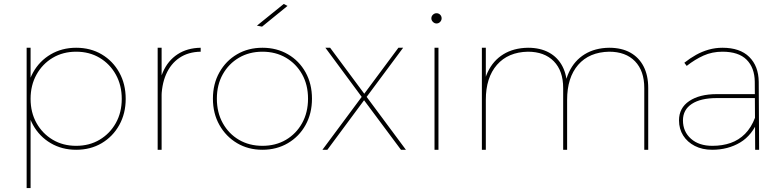

<svg xmlns="http://www.w3.org/2000/svg" viewBox="-20 -759 3960 973"><path d="M366 -517Q439 -517 495.5 -483.5Q552 -450 584.5 -391.5Q617 -333 617 -258Q617 -184 584.5 -125.5Q552 -67 495.5 -33.5Q439 0 366 0Q294 0 237 -33.5Q180 -67 147.5 -125.5Q115 -184 115 -258Q115 -333 147.5 -391.5Q180 -450 237 -483.5Q294 -517 366 -517ZM366 -497Q299 -497 247 -466Q195 -435 165 -381Q135 -327 135 -258Q135 -189 165 -135.5Q195 -82 247 -51Q299 -20 366 -20Q433 -20 485 -51Q537 -82 567 -135.5Q597 -189 597 -258Q597 -327 567 -381Q537 -435 485 -466Q433 -497 366 -497ZM115 -517H135V194H115Z M997 -497Q934 -496 889.5 -466Q845 -436 821.5 -382Q798 -328 798 -253H780Q780 -335 805.5 -393.5Q831 -452 880 -484Q929 -516 997 -517ZM779 -517H799V0H779Z M1310 -517Q1382 -517 1439 -484Q1496 -451 1528.5 -392.5Q1561 -334 1561 -259Q1561 -184 1528.5 -125.5Q1496 -67 1439 -33.5Q1382 0 1310 0Q1238 0 1181.5 -33.5Q1125 -67 1092 -125.5Q1059 -184 1059 -259Q1059 -334 1092 -392.5Q1125 -451 1181.5 -484Q1238 -517 1310 -517ZM1310 -497Q1243 -497 1191 -466.5Q1139 -436 1109 -382.5Q1079 -329 1079 -259Q1079 -189 1109 -135Q1139 -81 1191 -50.5Q1243 -20 1310 -20Q1377 -20 1429 -50.5Q1481 -81 1511 -135Q1541 -189 1541 -259Q1541 -329 1511 -382.5Q1481 -436 1429 -466.5Q1377 -497 1310 -497ZM1418 -739 1437 -729 1308 -624 1282 -629Z M1629 -517H1653L1826 -284L1999 -517H2023L1838 -268L2037 0H2012L1825 -251L1639 0H1614L1813 -268Z M2182 -517H2202V0H2182ZM2192 -692Q2203 -692 2210.5 -684.5Q2218 -677 2218 -666Q2218 -656 2210.5 -648Q2203 -640 2192 -640Q2182 -640 2174 -648Q2166 -656 2166 -666Q2166 -677 2174 -684.5Q2182 -692 2192 -692Z M2834 -313Q2834 -400 2786.5 -448.5Q2739 -497 2655 -497Q2555 -495 2498.5 -430.5Q2442 -366 2442 -253H2424Q2424 -335 2451.5 -393.5Q2479 -452 2531 -484Q2583 -516 2656 -517Q2718 -517 2762.5 -492.5Q2807 -468 2830.5 -422.5Q2854 -377 2854 -313V0H2834ZM3245 -313Q3245 -400 3198 -448.5Q3151 -497 3067 -497Q2966 -495 2910 -430.5Q2854 -366 2854 -253H2836Q2836 -335 2863.5 -393.5Q2891 -452 2943 -484Q2995 -516 3067 -517Q3130 -517 3174 -492.5Q3218 -468 3241.5 -422.5Q3265 -377 3265 -313V0H3245ZM2422 -517H2442V0H2422Z M3613 -262Q3531 -262 3486 -232.5Q3441 -203 3441 -149Q3441 -92 3481.5 -56Q3522 -20 3590 -20Q3641 -20 3682.5 -34.5Q3724 -49 3755.5 -80.5Q3787 -112 3807 -164L3825 -156Q3793 -74 3731 -37Q3669 0 3589 0Q3539 0 3501 -19.5Q3463 -39 3442 -72.5Q3421 -106 3421 -149Q3421 -212 3473 -247Q3525 -282 3613 -282H3816V-262ZM3805 -345Q3804 -416 3763.5 -456.5Q3723 -497 3641 -497Q3589 -497 3545.5 -477.5Q3502 -458 3460 -425L3448 -441Q3477 -464 3507.5 -481Q3538 -498 3571.5 -507.5Q3605 -517 3641 -517Q3730 -517 3777 -470.5Q3824 -424 3825 -345L3827 0H3807Z"/></svg>

Font: Alexandria Thin
Style: Regular
Weight: 250
Designer: Mohamed Gaber
Foundry: Kief Type Foundry
Version: Version 5.100